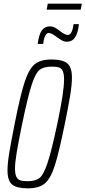

<svg xmlns="http://www.w3.org/2000/svg" viewBox="-20 -1021 467 1049"><path d="M21 -91Q21 -128 30.5 -185.5Q40 -243 60 -344Q91 -501 114.5 -572.5Q138 -644 169.5 -670Q201 -696 261 -696Q322 -696 347.5 -675Q373 -654 373 -597Q373 -559 363.5 -500Q354 -441 334 -344Q302 -186 279 -115Q256 -44 224 -18Q192 8 133 8Q72 8 46.5 -12.5Q21 -33 21 -91ZM293 -344Q330 -519 330 -586Q330 -617 323 -632.5Q316 -648 302 -652.5Q288 -657 263 -657Q219 -657 196.5 -639.5Q174 -622 153 -557.5Q132 -493 101 -344Q81 -246 71.5 -189.5Q62 -133 62 -101Q62 -70 69.5 -55Q77 -40 91 -35.5Q105 -31 131 -31Q174 -31 196 -48.5Q218 -66 239.5 -130Q261 -194 293 -344ZM253 -877Q266 -877 278 -871Q290 -865 307 -852Q334 -830 351 -830Q374 -830 382 -889H411Q406 -840 390 -816.5Q374 -793 345 -793Q332 -793 320.5 -799Q309 -805 291 -818Q262 -841 246 -841Q235 -841 227 -825.5Q219 -810 216 -781H186Q192 -831 208 -854Q224 -877 253 -877ZM235 -968 241 -1001H427L421 -968Z"/></svg>

Font: Saira Ultra Condensed ExLight
Style: Italic
Weight: 200
Width: 1
Italic angle: -12°
Designer: Hector Gatti with collaboration of the Omnibus-Type team
Foundry: Omnibus-Type
Version: Version 1.001; ttfautohint (v1.8)